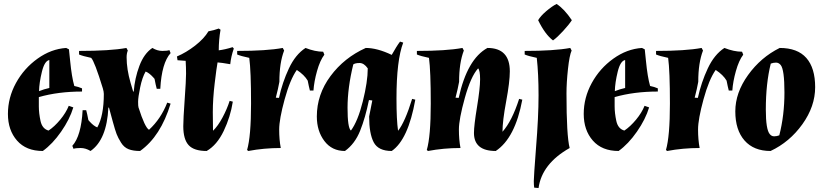

<svg xmlns="http://www.w3.org/2000/svg" viewBox="-20 -747 4154 969"><path d="M176 -257Q176 -244 176 -210Q176 -176 184.5 -136.5Q193 -97 225 -88Q255 -108 284 -143Q313 -178 327 -213L350 -205Q332 -145 288.5 -82.5Q245 -20 196 15Q112 15 66 -37.5Q20 -90 20 -172Q20 -254 60.5 -328Q101 -402 169.5 -451Q238 -500 314 -505L328 -498Q330 -483 334 -440Q342 -358 355 -313Q376 -309 394 -301V-285Q274 -285 176 -257ZM229 -303V-444Q205 -440 191.5 -385Q178 -330 177 -287Q202 -297 229 -303Z M625 -492Q619 -477 619 -458Q619 -398 639 -329L652 -285H655Q660 -352 683.5 -414.5Q707 -477 749 -505Q774 -490 799 -490Q824 -490 835 -494L841 -479Q796 -429 789 -299H771Q766 -317 760 -349L753 -357Q733 -379 715 -386Q698 -357 687.5 -306.5Q677 -256 677 -233.5Q677 -211 679 -205Q711 -104 732 -92Q792 -147 824 -229L841 -224Q791 -59 687 15Q652 15 629 6Q606 -3 591 -27Q576 -51 568.5 -70.5Q561 -90 549 -134L530 -204H527Q519 -42 437 15Q412 0 387 0Q362 0 351 4L345 -11Q390 -61 397 -191H415Q420 -173 426 -141L433 -133Q453 -111 471 -104Q504 -163 504 -273Q504 -284 499 -301Q457 -438 440 -455Q397 -464 379 -472V-490Q537 -490 618 -505Z M1078 -432Q1073 -406 1063.5 -326.5Q1054 -247 1054 -181Q1054 -115 1055 -87Q1080 -111 1103 -154Q1126 -197 1139 -238L1155 -234Q1143 -157 1109 -86Q1075 -15 1023 15Q959 15 932 -14.5Q905 -44 905 -110Q905 -146 912 -244Q919 -342 919 -375Q919 -408 917 -440L876 -443L873 -462Q920 -482 965 -517Q1010 -552 1032 -589Q1060 -594 1084 -603L1093 -597Q1084 -546 1084 -493Q1116 -497 1154 -509L1160 -502Q1146 -462 1142 -423Q1096 -431 1078 -432Z M1397 0Q1312 0 1233 15L1227 10Q1247 -59 1247 -224Q1247 -389 1238 -455Q1195 -464 1177 -472V-490Q1326 -490 1407 -505L1414 -492Q1390 -430 1390 -334Q1384 -300 1372 -254L1388 -253Q1405 -331 1438 -401.5Q1471 -472 1522 -505Q1570 -486 1611 -486L1617 -471Q1595 -442 1580 -388.5Q1565 -335 1562 -290H1544Q1539 -309 1533 -340Q1516 -369 1478 -394Q1444 -346 1416.5 -245.5Q1389 -145 1389 -93.5Q1389 -42 1397 0Z M1579 -159Q1579 -270 1648 -363Q1717 -456 1826 -505Q1884 -505 1957 -470Q1982 -515 1999 -537L2015 -532Q1981 -443 1981 -250Q1981 -141 1989 -87Q2024 -131 2060 -248L2076 -244Q2040 -42 1957 15Q1889 15 1866 -29Q1843 -73 1843 -159L1859 -240L1842 -242Q1824 -153 1797.5 -87Q1771 -21 1721 15Q1655 15 1617 -35.5Q1579 -86 1579 -159ZM1763 -422Q1734 -304 1734 -203Q1734 -102 1751 -88Q1786 -135 1811 -235Q1836 -335 1836 -402Q1817 -429 1795 -429Q1773 -429 1763 -422Z M2553 -387Q2553 -334 2534.5 -235Q2516 -136 2516 -82Q2564 -136 2600 -248L2616 -244Q2580 -50 2482 15Q2372 15 2372 -76Q2372 -113 2387.5 -207.5Q2403 -302 2403 -347Q2403 -392 2393 -402Q2356 -361 2326 -253Q2296 -145 2296 -93.5Q2296 -42 2304 0Q2219 0 2140 15L2134 10Q2154 -59 2154 -224Q2154 -389 2145 -455Q2102 -464 2084 -472V-490Q2233 -490 2314 -505L2321 -492Q2297 -430 2297 -334Q2291 -300 2279 -254L2295 -253Q2338 -449 2440 -505Q2553 -505 2553 -387Z M2866 -645Q2851 -622 2821.5 -590Q2792 -558 2771 -543Q2731 -573 2696 -645Q2707 -665 2736 -690Q2765 -715 2789 -727Q2828 -702 2866 -645ZM2839 -275Q2839 -62 2855 0Q2715 79 2698 202L2676 200Q2674 187 2674 166.5Q2674 146 2685 2Q2698 -157 2698 -265.5Q2698 -374 2689 -455Q2646 -464 2628 -472V-490Q2777 -490 2858 -505L2865 -492Q2854 -468 2846.5 -399Q2839 -330 2839 -275Z M3082 -257Q3082 -244 3082 -210Q3082 -176 3090.5 -136.5Q3099 -97 3131 -88Q3161 -108 3190 -143Q3219 -178 3233 -213L3256 -205Q3238 -145 3194.5 -82.5Q3151 -20 3102 15Q3018 15 2972 -37.5Q2926 -90 2926 -172Q2926 -254 2966.5 -328Q3007 -402 3075.5 -451Q3144 -500 3220 -505L3234 -498Q3236 -483 3240 -440Q3248 -358 3261 -313Q3282 -309 3300 -301V-285Q3180 -285 3082 -257ZM3135 -303V-444Q3111 -440 3097.5 -385Q3084 -330 3083 -287Q3108 -297 3135 -303Z M3511 0Q3426 0 3347 15L3341 10Q3361 -59 3361 -224Q3361 -389 3352 -455Q3309 -464 3291 -472V-490Q3440 -490 3521 -505L3528 -492Q3504 -430 3504 -334Q3498 -300 3486 -254L3502 -253Q3519 -331 3552 -401.5Q3585 -472 3636 -505Q3684 -486 3725 -486L3731 -471Q3709 -442 3694 -388.5Q3679 -335 3676 -290H3658Q3653 -309 3647 -340Q3630 -369 3592 -394Q3558 -346 3530.5 -245.5Q3503 -145 3503 -93.5Q3503 -42 3511 0Z M3920 -419Q3910 -431 3896.5 -431Q3883 -431 3870 -426Q3845 -326 3845 -194Q3845 -93 3865 -70Q3874 -59 3887 -59Q3900 -59 3913 -64Q3939 -165 3939 -280.5Q3939 -396 3920 -419ZM3915 -505Q4005 -505 4049.5 -454.5Q4094 -404 4094 -307Q4094 -210 4029.5 -120Q3965 -30 3869 15Q3784 15 3737.5 -38Q3691 -91 3691 -185Q3691 -279 3755.5 -368.5Q3820 -458 3915 -505Z"/></svg>

Font: Almendra
Style: Bold Italic
Weight: 700
Italic angle: -12°
Designer: Ana Sanfelippo
Foundry: Ana Sanfelippo
Version: Version 1.004